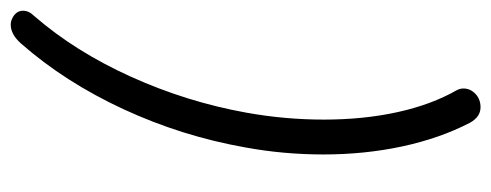

<svg xmlns="http://www.w3.org/2000/svg" viewBox="-299 -484 916 358"><g transform="rotate(-90 159.0 -305.0)"><path d="M109 113Q80 57 65 -13Q50 -83 50 -160Q50 -234 63 -305Q84 -424 134.5 -533Q185 -642 257 -724Q274 -743 292 -743Q299 -743 306 -739Q318 -732 318 -720Q318 -709 308 -699Q242 -623 195 -519Q148 -415 128 -304Q115 -232 115 -159Q115 -85 129 -21.5Q143 42 170 89Q173 95 173 101Q173 114 163 123.5Q153 133 138 133Q120 133 109 113Z"/></g></svg>

Font: Kodchasan Light
Style: Italic
Weight: 300
Italic angle: -10°
Version: Version 1.000; ttfautohint (v1.6)